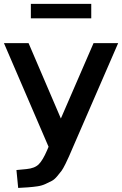

<svg xmlns="http://www.w3.org/2000/svg" viewBox="-21 -758 620 975"><path d="M454.1 -539.1H579.1L349.6 -10.7Q335 22.5 329.6 35.6Q324.2 48.8 311.5 74.2Q298.8 99.6 291.5 109.4Q284.2 119.1 270 136.2Q255.9 153.3 242.7 160.2Q229.5 167 210.9 175.8Q192.4 184.6 169.9 188Q147.5 191.4 120.1 193.4L71.3 196.3L62.5 105.5L113.3 100.6Q155.3 96.7 175.8 76.2Q196.3 55.7 217.8 5.9L225.6 -12.7L-1 -539.1H124L288.1 -156.2ZM135.7 -665V-738.3H442.4V-665Z"/></svg>

Font: Min Sans SemiBold
Style: Regular
Weight: 600
Designer: Jinseong-Kim, NotoSansCJK, Nunito
Foundry: Jinseong-Kim
Version: Version 1.400;Glyphs 3.1.2 (3151)